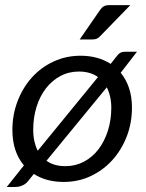

<svg xmlns="http://www.w3.org/2000/svg" viewBox="-20 -702 569 748"><path d="M6.3 0ZM228 6.8Q160.2 6.8 111.8 -24.4L91.8 0.5Q81.5 14.6 67.4 20.5Q53.2 26.4 39.1 26.4H6.3L73.2 -57.6Q51.3 -83.5 39.8 -117.9Q28.3 -152.3 28.3 -195.8Q28.3 -255.4 48.6 -308.1Q68.8 -360.8 104.2 -400.1Q139.6 -439.5 188.5 -462.2Q237.3 -484.9 294.4 -484.9Q328.1 -484.9 357.4 -476.8Q386.7 -468.8 411.1 -453.1L429.7 -476.6Q434.6 -482.9 438.5 -487.5Q442.4 -492.2 446.8 -495.1Q451.2 -498 456.8 -499.3Q462.4 -500.5 470.7 -500.5H513.7L450.2 -418.5Q471.2 -393.1 482.7 -359.1Q494.1 -325.2 494.1 -282.7Q494.1 -223.1 473.9 -170.7Q453.6 -118.2 418 -78.6Q382.3 -39.1 333.7 -16.1Q285.2 6.8 228 6.8ZM109.4 -196.3Q109.4 -171.9 114 -151.4Q118.7 -130.9 127 -114.7L361.8 -401.9Q331.5 -423.3 287.6 -423.3Q248 -423.3 215.3 -405.8Q182.6 -388.2 158.9 -357.7Q135.3 -327.1 122.3 -285.6Q109.4 -244.1 109.4 -196.3ZM234.9 -54.7Q274.4 -54.7 307.4 -72.3Q340.3 -89.8 363.8 -120.6Q387.2 -151.4 400.4 -192.9Q413.6 -234.4 413.6 -282.2Q413.6 -305.7 408.9 -325.7Q404.3 -345.7 396 -361.8L161.1 -75.7Q189.9 -54.7 234.9 -54.7ZM487.8 -682.1 370.1 -561Q363.3 -553.7 356.4 -551Q349.6 -548.3 339.8 -548.3H290.5L369.1 -662.1Q376 -672.4 384 -677.2Q392.1 -682.1 407.2 -682.1Z"/></svg>

Font: Carlito
Style: Italic
Weight: 400
Italic angle: -7°
Designer: Lukasz Dziedzic
Foundry: tyPoland Lukasz Dziedzic
Version: Version 1.104